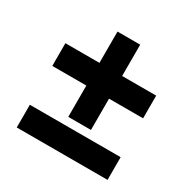

<svg xmlns="http://www.w3.org/2000/svg" viewBox="-151 -819 962 967"><g transform="rotate(30 330.0 -336.0)"><path d="M396 -672V-490H594V-358H396V-176H264V-358H66V-490H264V-672ZM594 -132V0H66V-132Z"/></g></svg>

Font: Archicoco
Style: Regular
Weight: 400
Designer: Hector Gatti
Foundry: Hector Gatti
Version: 1.002